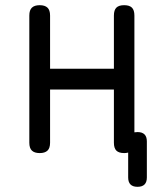

<svg xmlns="http://www.w3.org/2000/svg" viewBox="-20 -580 640 740"><path d="M133 10Q113 10 103 0.5Q93 -9 93 -30V-520Q93 -541 103 -550.5Q113 -560 133 -560Q153 -560 163 -550.5Q173 -541 173 -520V-315H419V-520Q419 -541 428.5 -550.5Q438 -560 458.5 -560Q479 -560 488.5 -550.5Q498 -541 498 -520V-70Q504 -71 510 -71Q528 -71 537 -62Q546 -53 546 -35V104Q546 122 537 131Q528 140 510 140Q492 140 483 131Q474 122 474 104V8Q467 10 459 10Q438 10 428.5 0.5Q419 -9 419 -30V-235H173V-30Q173 -9 163 0.5Q153 10 133 10Z"/></svg>

Font: Maple Mono Normal NL Light
Style: Regular
Weight: 300
Monospace: yes
Designer: subframe7536
Version: Version 7.000